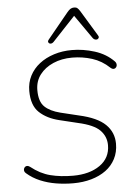

<svg xmlns="http://www.w3.org/2000/svg" viewBox="-62 -988 724 1042"><g transform="rotate(-5 300.0 -467.0)"><path d="M295 8Q247 8 201.5 0.5Q156 -7 115.5 -24Q75 -41 43 -69Q36 -75 34.5 -81.5Q33 -88 35 -94Q37 -100 42 -104Q47 -108 54 -107.5Q61 -107 69 -101Q119 -61 174 -47Q229 -33 297 -33Q387 -33 443.5 -72.5Q500 -112 500 -182Q500 -229 467 -263Q434 -297 348 -316L249 -340Q182 -356 141 -394.5Q100 -433 100 -512Q100 -557 119 -594Q138 -631 172 -657.5Q206 -684 251.5 -698.5Q297 -713 349 -713Q411 -713 473 -693.5Q535 -674 577 -631Q583 -625 584.5 -617.5Q586 -610 583.5 -604Q581 -598 576 -594.5Q571 -591 564.5 -591.5Q558 -592 550 -599Q508 -639 455.5 -655.5Q403 -672 347 -672Q290 -672 244 -652Q198 -632 171 -596.5Q144 -561 144 -512Q144 -450 173 -422Q202 -394 258 -380L357 -356Q456 -334 500 -291Q544 -248 544 -186Q544 -140 525 -103.5Q506 -67 472.5 -42.5Q439 -18 393.5 -5Q348 8 295 8ZM254 -765Q248 -759 241.5 -758Q235 -757 230.5 -760Q226 -763 225 -768.5Q224 -774 230 -781L344 -920Q353 -931 361.5 -936.5Q370 -942 382 -942Q393 -942 399.5 -936.5Q406 -931 413 -920L498 -780Q503 -773 500.5 -767Q498 -761 492.5 -759Q487 -757 480 -759Q473 -761 468 -768L378 -897Z"/></g></svg>

Font: Nunito ExtraLight
Style: Italic
Weight: 200
Italic angle: -9°
Designer: Vernon Adams
Foundry: Vernon Adams
Version: Version 3.602